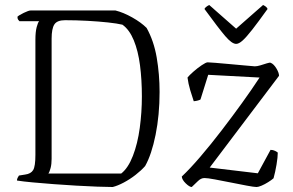

<svg xmlns="http://www.w3.org/2000/svg" viewBox="-20 -750 1174 770"><path d="M432 0Q408 0 369.5 -1.5Q331 -3 286 -5.5Q241 -8 195.5 -11.5Q150 -15 111.5 -18.5Q73 -22 48 -26Q48 -32 51 -37.5Q54 -43 56 -46L81 -50Q104 -53 113 -68Q122 -83 122 -129V-591Q122 -622 127 -641Q132 -660 137 -665H58Q55 -668 52.5 -671.5Q50 -675 50 -683Q56 -689 75.5 -698.5Q95 -708 103 -708H443Q475 -700 510.5 -680Q546 -660 568 -638Q597 -586 608.5 -519Q620 -452 620 -381Q620 -289 604 -209.5Q588 -130 562 -84Q546 -66 523.5 -48.5Q501 -31 476.5 -18Q452 -5 432 0ZM174 -54H466Q494 -76 513 -125Q532 -174 540.5 -237Q549 -300 549 -363Q549 -430 541.5 -488Q534 -546 516.5 -588.5Q499 -631 471 -651Q450 -656 413 -660Q376 -664 330.5 -666.5Q285 -669 241 -669Q209 -669 198 -652Q187 -635 187 -595V-113Q187 -92 183 -76.5Q179 -61 174 -54ZM749 0Q740 0 725 -14.5Q710 -29 709 -42Q742 -73 783.5 -121.5Q825 -170 868 -226Q911 -282 951 -337.5Q991 -393 1021 -439L815 -450L784 -351Q781 -349 774 -347Q767 -345 757 -344Q751 -361 743 -388Q735 -415 732 -439Q739 -448 755.5 -462.5Q772 -477 789 -488.5Q806 -500 813 -500Q819 -500 844 -498Q869 -496 901 -493Q933 -490 961.5 -487.5Q990 -485 1002 -484Q1011 -484 1024.5 -488Q1038 -492 1050 -496Q1062 -500 1066 -498Q1078 -493 1088.5 -475.5Q1099 -458 1099 -446L821 -78L1014 -55L1065 -149Q1075 -149 1083 -145Q1091 -141 1094 -138Q1094 -120 1089 -90Q1084 -60 1077 -35Q1069 -28 1055.5 -19.5Q1042 -11 1029 -5.5Q1016 0 1009 0Q999 0 970 -5.5Q941 -11 906 -18Q871 -25 841.5 -30.5Q812 -36 800 -36Q786 -36 773.5 -23.5Q761 -11 749 0ZM927 -574Q910 -574 883.5 -605Q857 -636 800 -714Q803 -722 819 -730L927 -635L1035 -730Q1051 -722 1053 -714Q1015 -661 991.5 -631Q968 -601 953 -587.5Q938 -574 927 -574Z"/></svg>

Font: Texturina 72pt ExtraLight
Style: Regular
Weight: 200
Designer: Guillermo Torres Carreño
Foundry: Omnibus-Type
Version: Version 1.002; ttfautohint (v1.8.3)